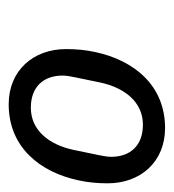

<svg xmlns="http://www.w3.org/2000/svg" viewBox="1 -745 400 442"><g transform="rotate(90 201.0 -524.0)"><path d="M220 -344C319 -344 376 -416 395 -504C400 -526 402 -549 402 -572C402 -648 352 -704 275 -704C176 -704 119 -632 100 -544C95 -522 93 -499 93 -476C93 -400 143 -344 220 -344ZM228 -395C180 -395 154 -424 154 -468C154 -477 156 -487 158 -497L170 -555C182 -611 215 -653 267 -653C315 -653 341 -624 341 -580C341 -571 339 -561 337 -551L325 -493C313 -437 280 -395 228 -395Z"/></g></svg>

Font: LVC Sans
Style: Italic
Weight: 400
Italic angle: -11.31°
Designer: Mike Abbink, Paul van der Laan, Pieter van Rosmalen
Foundry: Bold Monday
Version: Version 3.0